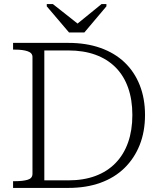

<svg xmlns="http://www.w3.org/2000/svg" viewBox="-20 -920 776 940"><path d="M318 -761H393L501 -889V-900H477L343 -791H377L239 -900H209V-889ZM44 -677V-710H315Q402 -710 471.5 -685.5Q541 -661 589.5 -615Q638 -569 664 -503.5Q690 -438 690 -357Q690 -276 664 -210.5Q638 -145 589.5 -97.5Q541 -50 471.5 -25Q402 0 315 0H44V-33H55Q92 -33 115.5 -40Q139 -47 139 -69V-641Q139 -661 115.5 -669Q92 -677 55 -677ZM314 -673H197V-37H314Q389 -37 447 -58.5Q505 -80 545.5 -121.5Q586 -163 607 -222.5Q628 -282 628 -357Q628 -432 607 -491Q586 -550 545.5 -590.5Q505 -631 447 -652Q389 -673 314 -673Z"/></svg>

Font: Roboto Serif 36pt ExtraLight
Style: Regular
Weight: 250
Designer: Greg Gazdowicz
Foundry: Commercial Type
Version: Version 1.008